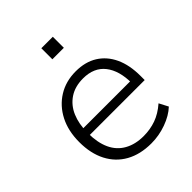

<svg xmlns="http://www.w3.org/2000/svg" viewBox="-198 -802 922 922"><g transform="rotate(-45 263.5 -340.5)"><path d="M291 8Q216 8 162 -22Q108 -52 79 -108Q50 -164 50 -241Q50 -317 79 -373.5Q108 -430 159.5 -462Q211 -494 278 -494Q343 -494 388.5 -465.5Q434 -437 458.5 -384.5Q483 -332 483 -258V-230H94V-275H445L429 -262Q429 -348 391 -396.5Q353 -445 279 -445Q224 -445 186 -419.5Q148 -394 129 -349.5Q110 -305 110 -247V-242Q110 -178 130.5 -133.5Q151 -89 192 -66Q233 -43 289 -43Q334 -43 373.5 -57Q413 -71 451 -104L475 -58Q443 -28 393 -10Q343 8 291 8ZM240 -614V-689H318V-614Z"/></g></svg>

Font: Nunito Sans 12pt Light
Style: Regular
Weight: 300
Designer: Vernon Adams
Foundry: Vernon Adams
Version: Version 3.101;gftools[0.9.27]